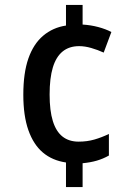

<svg xmlns="http://www.w3.org/2000/svg" viewBox="-20 -744 540 774"><path d="M313 -645Q346 -643 376 -635Q406 -627 429 -615L398 -532Q374 -543 348 -550.5Q322 -558 299 -558Q259 -558 232.5 -536.5Q206 -515 193 -472Q180 -429 180 -363Q180 -298 193 -256Q206 -214 232 -193.5Q258 -173 297 -173Q331 -173 360.5 -181.5Q390 -190 419 -204V-117Q396 -104 370.5 -96.5Q345 -89 313 -86V10H246V-89Q191 -97 153 -129Q115 -161 94.5 -219Q74 -277 74 -362Q74 -450 94.5 -508.5Q115 -567 154 -600Q193 -633 246 -641V-724H313Z"/></svg>

Font: Noto Sans Display SemiCondensed Medium
Style: Regular
Weight: 500
Width: 4
Designer: Monotype Design Team
Foundry: Monotype Imaging Inc.
Version: Version 2.003